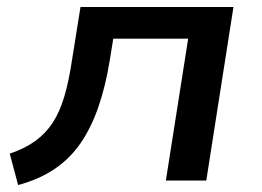

<svg xmlns="http://www.w3.org/2000/svg" viewBox="-20 -518 753 551"><path d="M32 13 8 -77Q52 -92 82 -114Q112 -136 132 -167Q152 -198 165 -242.5Q178 -287 187 -348L211 -498H650L572 0H456L520 -407H305L295 -345Q283 -271 262.5 -211.5Q242 -152 211.5 -107.5Q181 -63 136.5 -33Q92 -3 32 13Z"/></svg>

Font: Nunito Sans 7pt SemiExpanded SemiBold
Style: Italic
Weight: 600
Width: 6
Italic angle: -9°
Designer: Vernon Adams
Foundry: Vernon Adams
Version: Version 3.101;gftools[0.9.27]